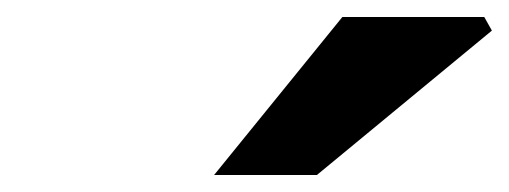

<svg xmlns="http://www.w3.org/2000/svg" viewBox="-20 -776 599 226"><path d="M232 -570 383 -756H550L559 -740L353 -570Z"/></svg>

Font: Source Sans 3 ExtraBold
Style: Italic
Weight: 800
Italic angle: -11°
Version: Version 3.052;hotconv 1.1.0;makeotfexe 2.6.0